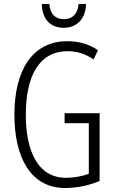

<svg xmlns="http://www.w3.org/2000/svg" viewBox="-20 -930 573 960"><path d="M410 -910H373C369 -862 343 -834 300 -834C256 -834 230 -861 227 -910H189C191 -831 235 -791 298 -791C365 -791 409 -837 410 -910ZM303 -364V-314H424V-61C392 -49 351 -41 310 -41C169 -41 109 -175 109 -356C109 -552 177 -674 318 -674C361 -674 404 -663 448 -633L470 -679C422 -711 371 -724 317 -724C138 -724 52 -573 52 -357C52 -146 131 10 306 10C362 10 424 -2 478 -25V-364Z"/></svg>

Font: Noto Sans Myanmar UI ExtraCondensed Light
Style: Regular
Weight: 300
Width: 2
Designer: Monotype Design Team
Foundry: Monotype Imaging Inc.
Version: Version 2.103